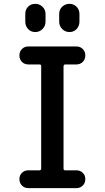

<svg xmlns="http://www.w3.org/2000/svg" viewBox="-20 -970 540 990"><path d="M389.6 -898.4V-858.4Q389.6 -835.9 375 -820.3Q360.4 -804.7 338.4 -804.7Q316.4 -804.7 300.8 -820.3Q285.2 -835.9 285.2 -858.4V-898.4Q285.2 -920.9 300.8 -935.5Q316.4 -950.2 338.4 -950.2Q360.4 -950.2 375 -935.1Q389.6 -919.9 389.6 -898.4ZM110.4 -898.4Q110.4 -920.9 125 -935.5Q139.6 -950.2 161.6 -950.2Q183.6 -950.2 199.2 -935.1Q214.8 -919.9 214.8 -898.4V-858.4Q214.8 -835.9 199.2 -820.3Q183.6 -804.7 161.6 -804.7Q139.6 -804.7 125 -820.3Q110.4 -835.9 110.4 -858.4ZM183.6 -91.8Q191.4 -91.8 192.4 -100.6V-628.9Q192.4 -637.7 183.6 -637.7H126Q106.4 -637.7 93.3 -650.9Q80.1 -664.1 80.1 -684.1Q80.1 -704.1 93.3 -717.3Q106.4 -730.5 126 -730.5H374Q393.6 -730.5 406.7 -717.3Q419.9 -704.1 419.9 -684.1Q419.9 -664.1 406.7 -650.9Q393.6 -637.7 374 -637.7H316.4Q308.6 -637.7 307.6 -628.9V-100.6Q307.6 -91.8 316.4 -91.8H374Q393.6 -91.8 406.7 -79.1Q419.9 -66.4 419.9 -46.4Q419.9 -26.4 406.7 -13.2Q393.6 0 374 0H126Q106.4 0 93.3 -13.2Q80.1 -26.4 80.1 -46.4Q80.1 -66.4 93.3 -79.1Q106.4 -91.8 126 -91.8Z"/></svg>

Font: Rounded Mgen+ 1m medium
Style: Regular
Weight: 500
Designer: [Source Han Sans]
Ryoko NISHIZUKA  (kana & ideographs); Paul D. Hunt (Latin, Greek & Cyrillic); Wenlong ZHANG  (bopomofo
Version: Version 1.059.20150602